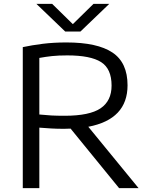

<svg xmlns="http://www.w3.org/2000/svg" viewBox="-20 -966 766 986"><path d="M97 0V-724Q143.5 -734 199.2 -741Q255 -748 321 -748Q480 -748 557.5 -696.2Q635 -644.5 635 -528Q635 -353.5 433.5 -315L691.5 0H591.5L342.5 -305.5Q326 -304.5 308.5 -304.5Q272.5 -304.5 243.5 -306.2Q214.5 -308 182 -310.5V0ZM311.5 -371.5Q440 -371.5 496.5 -409.8Q553 -448 553 -526.5Q553 -613 499 -647.2Q445 -681.5 325.5 -681.5Q279.5 -681.5 247 -678Q214.5 -674.5 182 -668.5V-378Q217 -374.5 244 -373Q271 -371.5 311.5 -371.5ZM315 -804 167 -946H248L354 -842L460 -946H541L393 -804Z"/></svg>

Font: Encode Sans Exp
Style: Regular
Weight: 400
Width: 7
Designer: Multiple Designers
Foundry: Impallari Type
Version: Version 3.002; ttfautohint (v1.8.3) -l 8 -r 50 -G 200 -x 14 